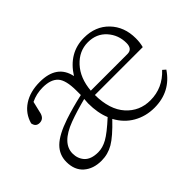

<svg xmlns="http://www.w3.org/2000/svg" viewBox="-90 -719 967 967"><g transform="rotate(-45 393.5 -235.5)"><path d="M201 -27Q233 -27 266.5 -45.5Q300 -64 360 -119Q339 -169 339 -237Q339 -247 341 -267Q271 -249 217 -229Q105 -187 105 -114Q105 -78 127 -53Q151 -27 201 -27ZM394 -273H655Q691 -273 691 -316Q691 -373 654 -414.5Q617 -456 556 -456Q493 -456 447 -406Q401 -356 394 -273ZM734 -243H393Q394 -138 444.5 -82Q495 -26 572 -26Q660 -26 722 -93L738 -79Q675 15 560 15Q499 15 449 -13.5Q399 -42 370 -96Q308 -31 268.5 -8Q229 15 183 15Q125 15 89 -16.5Q53 -48 53 -106Q53 -157 89 -192.5Q125 -228 208 -256Q271 -277 343 -293V-324Q343 -400 317 -428Q291 -456 234 -456Q189 -456 150 -437L134 -370Q125 -340 97 -340Q70 -340 65 -369Q80 -424 127 -455Q174 -486 243 -486Q365 -486 386 -385Q450 -486 558 -486Q640 -486 690.5 -433.5Q741 -381 741 -299Q741 -268 734 -243Z"/></g></svg>

Font: TypoPRO Source Serif Pro
Style: Regular
Weight: 300
Designer: Frank Grießhammer
Foundry: Adobe Systems Incorporated
Version: Version 1.017;PS (version unavailable);hotconv 1.0.79;makeot